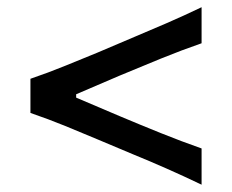

<svg xmlns="http://www.w3.org/2000/svg" viewBox="-20 -583 644 533"><path d="M539.6 -70.3Q489.7 -94.2 442.1 -115.2Q394.5 -136.2 352.5 -153.3L249 -196.8Q208.5 -213.9 161.4 -233.2Q114.3 -252.4 64.5 -269.5V-364.3Q114.3 -381.3 161.6 -400.6Q209 -419.9 249.5 -436.5L353 -480.5Q395 -498 442.4 -518.6Q489.7 -539.1 539.6 -563V-462.9Q484.4 -443.8 426.8 -420.4Q369.1 -397 312 -373L191.4 -321.3V-312L312 -260.7Q368.7 -236.8 426.3 -213.6Q483.9 -190.4 539.6 -170.9Z"/></svg>

Font: Pinar-FD Medium
Style: Regular
Weight: 500
Designer: Amin Abedi
Version: Version 3.000